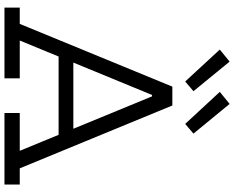

<svg xmlns="http://www.w3.org/2000/svg" viewBox="-114 -934 1048 860"><g transform="rotate(90 410.0 -504.0)"><path d="M445.5 -1008.5 578.5 -846.5 535 -809.5 391.5 -964.5ZM256 -1008.5 388.5 -846.5 345 -809.5 202 -964.5ZM613.5 -308.5V-242.5H209.5V-308.5ZM734 -68.5H806.5V0H486V-68.5H655.5L398.5 -693L445 -661H372L418.5 -693L161.5 -68.5H331V0H14V-68.5H87L368 -752H452.5Z"/></g></svg>

Font: Hepta Slab ExtraLight
Style: Regular
Weight: 400
Version: Version 1.102